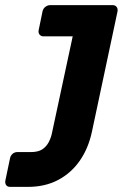

<svg xmlns="http://www.w3.org/2000/svg" viewBox="-104 -540 500 750"><path d="M-65 190Q-75 190 -80 183Q-85 176 -83 165L-65 79Q-63 68 -55 61Q-47 54 -36 54H17Q45 54 61 43.5Q77 33 86.5 15Q96 -3 100 -25L180 -398H66Q56 -398 50.5 -405Q45 -412 47 -422L62 -495Q64 -506 73 -513Q82 -520 92 -520H336Q346 -520 351.5 -513Q357 -506 355 -495L255 -25Q241 40 207.5 88Q174 136 123 163Q72 190 5 190Z"/></svg>

Font: Rubik SemiBold
Style: Italic
Weight: 600
Italic angle: -12°
Designer: Hubert and Fischer
Foundry: Hubert and Fischer
Version: Version 2.300;gftools[0.9.30]